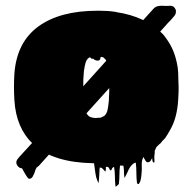

<svg xmlns="http://www.w3.org/2000/svg" viewBox="-20 -568 682 680"><path d="M612 -276Q613 -260 612.5 -244Q612 -228 611 -213Q609 -182 602 -155.5Q595 -129 582 -107Q578 -100 574 -93Q570 -86 565 -79Q560 -73 554 -68Q554 -67 553.5 -66.5Q553 -66 553 -66Q549 -60 543 -56Q542 -55 541 -54Q540 -53 538 -51Q537 -50 536 -49Q535 -48 534 -47L528 -34Q528 -30 528 -26.5Q528 -23 527 -19Q526 -12 527 -0.5Q528 11 523 7Q520 4 519.5 -0.5Q519 -5 519 -9Q519 -7 517 -5Q516 -2 513.5 1.5Q511 5 507 6Q500 9 495.5 1.5Q491 -6 489 -10Q489 -10 489 -10.5Q489 -11 488 -12Q481 1 482 17.5Q483 34 481 50Q481 54 480 59.5Q479 65 478 70Q477 76 473 81Q473 84 469 84Q465 82 465 79Q463 62 463 44Q463 26 461 9Q461 9 460.5 8.5Q460 8 459 8Q456 9 453 11Q450 13 448 15Q441 22 436 32Q433 38 430.5 44Q428 50 425 55Q424 56 422.5 59.5Q421 63 421 62Q419 51 419 40Q419 29 417 19Q419 19 411.5 18.5Q404 18 405 19Q403 35 403 51Q403 67 401 83Q401 84 397.5 87Q394 90 393 91Q392 92 390.5 92.5Q389 93 389 92Q387 75 387 57.5Q387 40 384 23Q381 24 379 26Q377 28 377 28Q376 29 375.5 31.5Q375 34 373 36Q372 36 368 32Q367 30 366.5 28Q366 26 364 25Q364 24 363.5 24Q363 24 363 24Q362 23 362 23.5Q362 24 361 23H355Q355 27 355 31Q355 35 353 40Q353 40 345 31Q340 26 340 26.5Q340 27 337 26Q333 26 333 25Q332 39 331.5 52.5Q331 66 329 80Q329 82 327.5 78Q326 74 325 72Q324 69 323 66.5Q322 64 321 61Q318 48 316.5 35.5Q315 23 313 10H307Q171 7 102 -53L96 -59Q37 -115 31 -213Q28 -260 31 -307Q39 -418 115.5 -474Q192 -530 325 -530H334Q348 -530 362 -529Q376 -528 389 -526Q391 -526 392 -525Q495 -510 557 -447Q559 -445 562.5 -440.5Q566 -436 567 -434Q595 -397 605 -351Q605 -350 605.5 -349Q606 -348 606 -347Q610 -330 611 -311.5Q612 -293 612 -276ZM294 -157Q297 -155 301 -153Q312 -150 318 -150Q324 -150 330 -151H336Q340 -153 343.5 -154.5Q347 -156 350 -158Q358 -166 360.5 -177Q363 -188 364 -198Q365 -204 365.5 -211Q366 -218 366 -225Q367 -239 367 -258Q367 -277 366 -292Q366 -297 366 -302Q366 -307 365 -311Q365 -315 364.5 -318.5Q364 -322 364 -326Q361 -352 350 -361Q346 -365 344.5 -365.5Q343 -366 341 -366Q340 -366 339 -366.5Q338 -367 337 -366Q336 -365 335.5 -361.5Q335 -358 333 -356Q332 -354 327.5 -353.5Q323 -353 321 -354Q315 -355 310 -360H304Q303 -361 302 -362.5Q301 -364 299 -365Q296 -365 293 -362Q286 -356 283 -345.5Q280 -335 278 -321Q277 -318 277 -313Q277 -310 276.5 -306.5Q276 -303 276 -299Q275 -291 275 -280Q275 -269 275 -258Q275 -251 275.5 -244.5Q276 -238 276 -231Q276 -224 276 -217Q276 -210 277 -205Q279 -187 281.5 -177Q284 -167 294 -157ZM603 -525Q603 -523 602 -519.5Q601 -516 597 -511L584 -496Q582 -494 580 -492Q578 -490 576 -488L542 -450Q529 -436 517 -422Q505 -408 493 -396L319 -203Q287 -168 258.5 -136Q230 -104 209 -81Q188 -58 180 -50L125 11L117 20Q116 21 115 21Q114 23 110 25Q106 31 104 38.5Q102 46 98 53Q97 56 94 60Q91 64 86 65Q82 66 79 62.5Q76 59 74 56Q70 50 66 42.5Q62 35 58 28Q51 28 45.5 23Q40 18 38 11V5Q38 3 38.5 2Q39 1 40 -1Q42 -5 45 -8Q48 -11 50 -14L72 -38Q73 -39 73 -39Q73 -39 74 -40L143 -116Q167 -143 189.5 -168.5Q212 -194 225 -207L352 -348Q380 -379 406.5 -408.5Q433 -438 453 -460Q473 -482 481 -490L519 -532Q522 -536 528 -541Q534 -546 544 -547Q550 -548 556 -547.5Q562 -547 568 -547Q575 -547 582.5 -547.5Q590 -548 596 -543Q599 -540 601 -536Q603 -533 603 -530Q603 -527 603 -525Z"/></svg>

Font: Rubik Wet Paint
Style: Regular
Weight: 400
Designer: Hubert and Fischer, NaN
Foundry: Hubert and Fischer, NaN
Version: Version 2.200